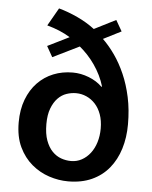

<svg xmlns="http://www.w3.org/2000/svg" viewBox="-53 -770 654 824"><g transform="rotate(5 274.5 -358.0)"><path d="M251 -457Q286 -457 320.5 -443.5Q355 -430 378 -407L381 -408Q374 -432 362.5 -455.5Q351 -479 336 -500.5Q321 -522 304 -540Q287 -558 271 -571L157 -515L131 -561L224 -607Q201 -621 177 -631Q153 -641 124 -649L168 -726Q208 -715 249 -696Q290 -677 324 -651L417 -698L444 -651L367 -612Q394 -586 419 -550.5Q444 -515 463.5 -470.5Q483 -426 494.5 -372.5Q506 -319 506 -256Q506 -199 491 -150.5Q476 -102 446.5 -66Q417 -30 373 -10Q329 10 271 10Q230 10 189 -3.5Q148 -17 114 -45.5Q80 -74 59 -118Q38 -162 38 -224Q38 -279 54.5 -322.5Q71 -366 100 -396Q129 -426 167.5 -441.5Q206 -457 251 -457ZM273 -370Q252 -370 231.5 -363Q211 -356 194.5 -339Q178 -322 167.5 -294.5Q157 -267 157 -227Q157 -185 167.5 -156.5Q178 -128 195 -110.5Q212 -93 233 -85.5Q254 -78 276 -78Q301 -78 322 -89.5Q343 -101 358.5 -121Q374 -141 382.5 -168.5Q391 -196 391 -228Q391 -262 381.5 -288.5Q372 -315 355.5 -333Q339 -351 317.5 -360.5Q296 -370 273 -370Z"/></g></svg>

Font: Ek Mukta SemiBold
Style: Regular
Weight: 600
Designer: Girish Dalvi and Yashodeep Gholap
Foundry: Ek Type
Version: Version 2.538;PS 1.002;hotconv 16.6.51;makeotf.lib2.5.65220;